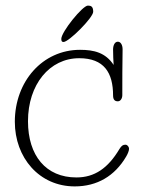

<svg xmlns="http://www.w3.org/2000/svg" viewBox="-20 -660 505 686"><path d="M313 -618C313 -637 305 -640 294 -640C275 -640 199 -546 199 -521C199 -512 202 -510 207 -510C226 -510 313 -597 313 -618ZM386 -428C357 -472 316 -482 266 -482C132 -482 33 -369 33 -225C33 -97 120 6 247 6C327 6 390 -31 431 -101C437 -111 441 -122 441 -128C441 -136 435 -143 428 -143C419 -143 414 -139 407 -128C366 -59 318 -26 253 -26C144 -26 80 -104 80 -227C80 -358 157 -452 263 -452C352 -452 384 -400 384 -319C384 -303 391 -298 401 -298C411 -298 417 -309 417 -320C417 -354 417 -448 418 -484C418 -498 412 -511 401 -511C390 -511 384 -498 384 -483C384 -465 385 -443 386 -428Z"/></svg>

Font: Life Savers
Style: Regular
Weight: 400
Designer: Pablo Impallari, Rodrigo Fuenzalida, Brenda Gallo
Foundry: Pablo Impallari, Rodrigo Fuenzalida, Brenda Gallo
Version: Version 3.000